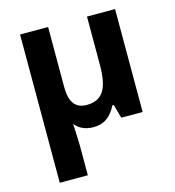

<svg xmlns="http://www.w3.org/2000/svg" viewBox="-109 -598 830 913"><g transform="rotate(-15 306.5 -142.0)"><path d="M210.9 -210.9Q210.9 -155.8 231 -128.4Q251 -101.1 293.5 -101.1Q350.6 -101.1 376.5 -140.4Q402.3 -179.7 402.3 -268.6V-506.8H540.5V0H435.5L416.5 -67.9H409.7Q390.6 -29.3 363.3 -10Q335.9 9.3 295.9 9.3Q268.1 9.3 244.4 -1.2Q220.7 -11.7 206.5 -31.7L208.5 6.8L210.9 78.1V223.1H72.8V-506.8H210.9Z"/></g></svg>

Font: Bpm'online Open Sans
Style: Bold
Weight: 700
Foundry: Ascender Corporation
Version: Version 1.10